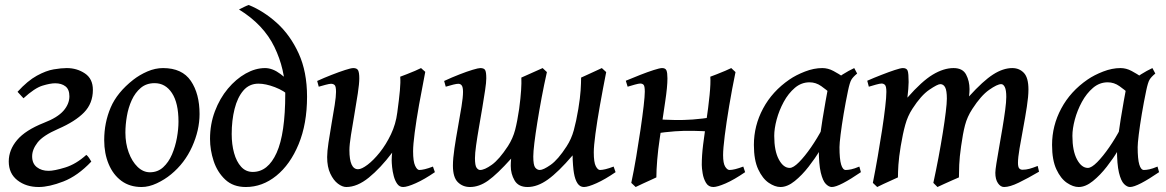

<svg xmlns="http://www.w3.org/2000/svg" viewBox="-20 -730 4676 770"><path d="M15.1 -82.5Q15.1 -128.9 48.6 -168.5Q82 -208 155.8 -237.3Q210.4 -258.3 234.4 -285.6Q258.3 -313 258.3 -343.8Q258.3 -371.6 242.4 -383.8Q226.6 -396 201.2 -396Q181.6 -396 150.4 -386.5Q119.1 -377 74.2 -335.9L50.3 -361.8Q90.8 -406.2 127.9 -426.5Q165 -446.8 195.6 -451.9Q226.1 -457 247.6 -457Q288.6 -457 320.6 -435.5Q352.5 -414.1 352.5 -369.6Q352.5 -315.4 317.1 -279.1Q281.7 -242.7 212.9 -212.9Q152.3 -186.5 130.6 -158.4Q108.9 -130.4 108.9 -103Q108.9 -74.2 127.7 -59.6Q146.5 -44.9 174.8 -44.9Q197.8 -44.9 241.5 -58.3Q285.2 -71.8 326.2 -108.9Q331.5 -105 337.2 -96.7Q342.8 -88.4 346.2 -82Q291.5 -24.4 234.1 -2.2Q176.8 20 135.3 20Q84.5 20 49.8 -7.1Q15.1 -34.2 15.1 -82.5Z M780.3 -272.9Q780.3 -208 750.5 -141.8Q720.7 -75.7 666 -30.8Q640.6 -9.8 608.9 5.1Q577.1 20 547.9 20Q500.5 20 467 -4.6Q433.6 -29.3 415.8 -72Q397.9 -114.7 397.9 -168Q397.9 -237.8 423.8 -298.6Q449.7 -359.4 514.6 -410.2Q539.6 -429.7 571 -443.4Q602.5 -457 633.8 -457Q710.4 -457 745.4 -405.5Q780.3 -354 780.3 -272.9ZM695.8 -242.2Q695.8 -316.9 669.7 -356.7Q643.6 -396.5 600.1 -396.5Q566.9 -396.5 544.4 -377.4Q522 -358.4 508.3 -328.4Q494.6 -298.3 488.8 -263.9Q482.9 -229.5 482.9 -198.2Q482.9 -154.8 496.1 -118.7Q509.3 -82.5 531.7 -60.8Q554.2 -39.1 581.1 -39.1Q612.3 -39.1 634.3 -59.1Q656.2 -79.1 669.7 -110.6Q683.1 -142.1 689.5 -177.2Q695.8 -212.4 695.8 -242.2Z M822.3 -172.9Q822.3 -231.9 841.8 -283.7Q861.3 -335.4 893.8 -374.3Q926.3 -413.1 965.3 -435.1Q1004.4 -457 1043 -457Q1073.2 -457 1104.7 -433.3Q1136.2 -409.7 1156.2 -383.8L1144 -342.8Q1119.6 -366.2 1082.5 -380.4Q1045.4 -394.5 1016.6 -394.5Q979.5 -394.5 955.8 -366.7Q932.1 -338.9 920.7 -293Q909.2 -247.1 909.2 -192.4Q909.2 -150.9 918.7 -116.5Q928.2 -82 947 -61.3Q965.8 -40.5 993.7 -40.5Q1054.7 -40.5 1089.4 -117.2Q1124 -193.8 1124 -354Q1124 -451.7 1080.6 -541.5Q1037.1 -631.3 938.5 -691.9Q946.8 -696.3 958.3 -701.9Q969.7 -707.5 977.5 -710Q1037.1 -686 1090.6 -637.7Q1144 -589.4 1177.7 -515.9Q1211.4 -442.4 1211.4 -342.3Q1211.4 -233.4 1177.7 -151.9Q1144 -70.3 1088.1 -25.1Q1032.2 20 965.8 20Q915 20 883.3 -9.8Q851.6 -39.6 836.9 -84Q822.3 -128.4 822.3 -172.9Z M1550.8 -87.4Q1550.8 -102.5 1552.7 -117.7Q1505.9 -55.7 1459.2 -17.8Q1412.6 20 1368.7 20Q1353 20 1335.2 6.6Q1317.4 -6.8 1304.7 -33.7Q1292 -60.5 1292 -100.1Q1292 -122.1 1297.4 -158.2Q1302.7 -194.3 1309.8 -234.6Q1316.9 -274.9 1322.3 -309.1Q1327.6 -343.3 1327.6 -361.3Q1327.6 -383.8 1322 -388.9Q1316.4 -394 1307.6 -394Q1301.3 -394 1285.6 -389.9Q1270 -385.7 1258.3 -382.3L1252 -405.3Q1279.8 -418 1309.8 -429.7Q1339.8 -441.4 1363.8 -449.2Q1387.7 -457 1397 -457Q1411.6 -457 1416.3 -447.8Q1420.9 -438.5 1420.9 -416Q1420.9 -394.5 1415 -355.5Q1409.2 -316.4 1401.4 -272Q1393.6 -227.5 1387.5 -188.5Q1381.3 -149.4 1381.3 -127.9Q1381.3 -51.3 1416 -51.3Q1430.2 -51.3 1454.1 -69.3Q1478 -87.4 1503.2 -118.9Q1528.3 -150.4 1547.9 -191.4Q1567.4 -232.4 1573.2 -278.3Q1580.6 -332.5 1583.7 -366.7Q1586.9 -400.9 1585 -422.4Q1595.2 -426.3 1611.8 -432.6Q1628.4 -439 1644.3 -445.8Q1660.2 -452.6 1668.5 -457L1685.5 -441.9Q1671.9 -373 1660.6 -309.8Q1649.4 -246.6 1643.1 -198Q1636.7 -149.4 1636.7 -123.5Q1636.7 -82.5 1644.8 -65.4Q1652.8 -48.3 1661.6 -48.3Q1670.4 -48.3 1683.8 -51.5Q1697.3 -54.7 1716.3 -62L1724.1 -39.6Q1682.1 -10.7 1647.7 4.6Q1613.3 20 1596.7 20Q1582 20 1573 7.3Q1564 -5.4 1559.1 -23.9Q1554.2 -42.5 1552.5 -60.1Q1550.8 -77.6 1550.8 -87.4Z M1767.6 -382.3 1761.2 -405.3Q1792.5 -419.9 1822.8 -431.6Q1853 -443.4 1875.7 -450.2Q1898.4 -457 1906.2 -457Q1920.9 -457 1925.5 -449.2Q1930.2 -441.4 1930.2 -416Q1930.2 -399.9 1925.5 -368.4Q1920.9 -336.9 1914.3 -298.1Q1907.7 -259.3 1900.9 -219.7Q1894 -180.2 1889.4 -147.2Q1884.8 -114.3 1884.8 -95.7Q1884.8 -65.9 1891.4 -57.1Q1897.9 -48.3 1905.3 -48.3Q1923.3 -48.3 1952.6 -69.3Q1981.9 -90.3 2017.1 -144Q2037.1 -175.3 2045.9 -209.2Q2054.7 -243.2 2062 -293Q2067.9 -337.4 2069.8 -367.7Q2071.8 -397.9 2070.8 -418.9Q2075.7 -420.9 2094 -429.2Q2112.3 -437.5 2131.1 -445.8Q2149.9 -454.1 2156.2 -457L2173.3 -440.9Q2162.1 -391.1 2152.3 -339.1Q2142.6 -287.1 2135 -239.7Q2127.4 -192.4 2123 -156.5Q2118.7 -120.6 2118.7 -102.5Q2118.7 -67.4 2126.5 -57.9Q2134.3 -48.3 2145 -48.3Q2158.7 -48.3 2188.2 -68.8Q2217.8 -89.4 2252.4 -143.1Q2271.5 -172.4 2281.2 -207.8Q2291 -243.2 2299.3 -293Q2306.6 -337.4 2308.6 -367.9Q2310.5 -398.4 2310.5 -418.9Q2315.4 -420.9 2333.3 -429.2Q2351.1 -437.5 2369.4 -445.8Q2387.7 -454.1 2393.6 -457L2411.1 -440.9Q2397.5 -372.1 2386 -307.4Q2374.5 -242.7 2367.9 -193.1Q2361.3 -143.6 2361.3 -119.1Q2361.3 -78.6 2369.4 -63.5Q2377.4 -48.3 2386.2 -48.3Q2395 -48.3 2408.4 -51.5Q2421.9 -54.7 2440.9 -62L2448.7 -39.6Q2406.7 -10.7 2372.6 4.6Q2338.4 20 2321.8 20Q2305.7 20 2295.9 5.1Q2286.1 -9.8 2281.7 -36.1Q2279.8 -46.4 2278.1 -67.6Q2276.4 -88.9 2276.4 -106.9Q2219.2 -40 2177.2 -10Q2135.3 20 2095.7 20Q2059.1 20 2043.7 -6.3Q2028.3 -32.7 2028.3 -64.9Q2028.3 -77.6 2029.8 -93.8Q1973.6 -31.2 1937.5 -5.6Q1901.4 20 1864.7 20Q1835.9 20 1816.2 0.7Q1796.4 -18.6 1796.4 -65.9Q1796.4 -93.8 1802.5 -135Q1808.6 -176.3 1816.7 -220.7Q1824.7 -265.1 1830.8 -302.7Q1836.9 -340.3 1836.9 -361.3Q1836.9 -380.4 1831.8 -387.2Q1826.7 -394 1818.4 -394Q1811.5 -394 1798.6 -390.9Q1785.6 -387.7 1767.6 -382.3Z M2612.3 -18.6Q2606 -15.6 2590.6 -8.5Q2575.2 -1.5 2558.1 6.3Q2541 14.2 2529.3 20L2511.7 3.4Q2522 -44.9 2531.5 -101.3Q2541 -157.7 2548.8 -210.9Q2556.6 -264.2 2561.3 -304.7Q2565.9 -345.2 2565.9 -362.3Q2565.9 -384.8 2561 -389.9Q2556.2 -395 2547.4 -395Q2541.5 -395 2525.6 -390.6Q2509.8 -386.2 2497.1 -382.3L2489.7 -406.2Q2517.6 -418 2547.6 -429.7Q2577.6 -441.4 2601.8 -449.2Q2626 -457 2635.3 -457Q2648.9 -457 2652.8 -447.5Q2656.7 -438 2656.7 -415.5Q2656.7 -381.8 2647.7 -322.3Q2638.7 -262.7 2626 -175.8Q2619.1 -130.4 2615.7 -88.9Q2612.3 -47.4 2612.3 -18.6ZM2853 -247.6 2836.4 -202.1Q2794.4 -204.6 2759.3 -205.3Q2724.1 -206.1 2686.5 -203.4Q2648.9 -200.7 2600.1 -193.4L2589.8 -205.6Q2591.8 -212.9 2596.9 -228.5Q2602.1 -244.1 2606 -252Q2648.9 -249.5 2684.8 -248.8Q2720.7 -248 2757.8 -250.7Q2794.9 -253.4 2842.3 -260.7ZM2968.3 -39.6Q2923.3 -8.8 2889.9 5.6Q2856.4 20 2840.8 20Q2821.3 20 2811.3 3.2Q2801.3 -13.7 2797.9 -34.9Q2794.4 -56.2 2794.4 -68.8Q2794.4 -106.4 2799.8 -149.7Q2805.2 -192.9 2812 -240.2Q2820.8 -298.8 2825.7 -348.4Q2830.6 -397.9 2828.6 -422.4Q2836.9 -425.3 2854.2 -432.1Q2871.6 -439 2888.4 -446Q2905.3 -453.1 2912.6 -457L2929.7 -440.9Q2915.5 -372.1 2904.3 -305.2Q2893.1 -238.3 2886.5 -185.8Q2879.9 -133.3 2879.9 -107.9Q2879.9 -75.2 2888.2 -61.8Q2896.5 -48.3 2905.8 -48.3Q2924.8 -48.3 2960.9 -62Z M3432.6 -39.6Q3391.1 -11.2 3361.1 4.4Q3331.1 20 3315.9 20Q3304.2 20 3292 7.8Q3279.8 -4.4 3271.7 -37.6Q3263.7 -70.8 3263.7 -133.8Q3263.7 -147.5 3268.1 -180.7Q3272.5 -213.9 3278.8 -252.7Q3285.2 -291.5 3291 -324.7Q3296.9 -357.9 3299.8 -372.6Q3302.2 -385.3 3319.3 -401.1Q3336.4 -417 3360.1 -431.9Q3383.8 -446.8 3405.8 -457L3417.5 -435.1Q3400.9 -421.4 3394.3 -410.2Q3387.7 -398.9 3380.9 -366.2Q3371.1 -319.3 3363.3 -272.7Q3355.5 -226.1 3351.1 -190.2Q3346.7 -154.3 3346.7 -140.1Q3346.7 -91.8 3353.3 -70.1Q3359.9 -48.3 3371.6 -48.3Q3381.3 -48.3 3394 -51Q3406.7 -53.7 3426.3 -62ZM3391.1 -407.7Q3377.4 -397.9 3368.4 -381.6Q3359.4 -365.2 3352.3 -352.1Q3345.2 -338.9 3336.4 -338.9Q3328.1 -338.9 3311.8 -354Q3295.4 -369.1 3273.7 -384.5Q3252 -399.9 3226.6 -399.9Q3193.8 -399.9 3167.7 -377.7Q3141.6 -355.5 3123 -321.3Q3104.5 -287.1 3094.7 -250.5Q3085 -213.9 3085 -185.1Q3085 -125 3103.3 -90.8Q3121.6 -56.6 3147 -56.6Q3161.6 -56.6 3184.6 -79.8Q3207.5 -103 3232.7 -139.4Q3257.8 -175.8 3278.3 -214.8L3267.1 -125.5Q3249.5 -95.7 3223.1 -61.8Q3196.8 -27.8 3167.2 -3.9Q3137.7 20 3109.9 20Q3087.9 20 3063 3.2Q3038.1 -13.7 3020.8 -50.8Q3003.4 -87.9 3003.4 -148.9Q3003.4 -226.1 3040.3 -294.9Q3077.1 -363.8 3146 -411.1Q3172.4 -429.2 3208.3 -443.1Q3244.1 -457 3277.8 -457Q3300.8 -457 3322.5 -445.3Q3344.2 -433.6 3362.1 -421.4Q3379.9 -409.2 3391.1 -407.7Z M4147 -41.5Q4102.1 -15.1 4065.9 2.4Q4029.8 20 4006.8 20Q3992.7 20 3982.2 4.6Q3971.7 -10.7 3971.7 -37.1Q3971.7 -47.4 3976.1 -75.2Q3980.5 -103 3987.1 -140.1Q3993.7 -177.2 4000.2 -216.3Q4006.8 -255.4 4011.2 -288.6Q4015.6 -321.8 4015.6 -341.3Q4015.6 -368.7 4009.8 -380.6Q4003.9 -392.6 3995.1 -392.6Q3979.5 -392.6 3946.8 -369.6Q3914.1 -346.7 3879.4 -293Q3858.9 -261.7 3850.1 -227.8Q3841.3 -193.8 3834.5 -144Q3828.1 -99.6 3826.9 -69.3Q3825.7 -39.1 3825.7 -18.6Q3816.4 -14.6 3799.3 -7.1Q3782.2 0.5 3765.4 8.1Q3748.5 15.6 3739.7 20L3723.1 3.4Q3733.9 -46.4 3743.7 -98.1Q3753.4 -149.9 3761 -197.3Q3768.6 -244.6 3772.9 -280.5Q3777.3 -316.4 3777.3 -334.5Q3777.3 -366.7 3770.5 -379.6Q3763.7 -392.6 3751 -392.6Q3740.2 -392.6 3707 -370.1Q3673.8 -347.7 3639.2 -293.9Q3620.1 -264.6 3610.4 -229.2Q3600.6 -193.8 3592.3 -144Q3585 -99.6 3583 -69.1Q3581.1 -38.6 3581.1 -18.6Q3572.8 -14.6 3555.9 -7.1Q3539.1 0.5 3522.5 8.1Q3505.9 15.6 3498 20L3480.5 3.4Q3490.7 -47.9 3500.2 -103Q3509.8 -158.2 3517.6 -209.2Q3525.4 -260.3 3530 -300.3Q3534.7 -340.3 3534.7 -361.3Q3534.7 -383.8 3529.1 -389.4Q3523.4 -395 3515.6 -395Q3508.8 -395 3492.9 -390.6Q3477.1 -386.2 3464.4 -382.3L3458 -406.2Q3485.8 -418.5 3515.4 -429.9Q3544.9 -441.4 3568.4 -449.2Q3591.8 -457 3601.1 -457Q3616.2 -457 3620.1 -446.3Q3624 -435.5 3624 -400.9Q3624 -391.6 3622.6 -373Q3621.1 -354.5 3619.1 -338.4Q3676.8 -404.3 3720.7 -430.7Q3764.6 -457 3804.2 -457Q3840.8 -457 3854.5 -430.9Q3868.2 -404.8 3868.2 -372.6Q3868.2 -359.4 3866.2 -343.3Q3922.9 -405.8 3962.9 -431.4Q4002.9 -457 4039.6 -457Q4067.9 -457 4086.2 -437.7Q4104.5 -418.5 4104.5 -371.1Q4104.5 -343.3 4098.1 -302Q4091.8 -260.7 4083.5 -216.6Q4075.2 -172.4 4068.8 -134.8Q4062.5 -97.2 4062.5 -77.1Q4062.5 -60.5 4067.4 -54.9Q4072.3 -49.3 4080.6 -49.3Q4094.7 -49.3 4108.2 -53Q4121.6 -56.6 4141.6 -64.5Z M4628.4 -39.6Q4586.9 -11.2 4556.9 4.4Q4526.9 20 4511.7 20Q4500 20 4487.8 7.8Q4475.6 -4.4 4467.5 -37.6Q4459.5 -70.8 4459.5 -133.8Q4459.5 -147.5 4463.9 -180.7Q4468.3 -213.9 4474.6 -252.7Q4481 -291.5 4486.8 -324.7Q4492.7 -357.9 4495.6 -372.6Q4498 -385.3 4515.1 -401.1Q4532.2 -417 4555.9 -431.9Q4579.6 -446.8 4601.6 -457L4613.3 -435.1Q4596.7 -421.4 4590.1 -410.2Q4583.5 -398.9 4576.7 -366.2Q4566.9 -319.3 4559.1 -272.7Q4551.3 -226.1 4546.9 -190.2Q4542.5 -154.3 4542.5 -140.1Q4542.5 -91.8 4549.1 -70.1Q4555.7 -48.3 4567.4 -48.3Q4577.1 -48.3 4589.8 -51Q4602.5 -53.7 4622.1 -62ZM4586.9 -407.7Q4573.2 -397.9 4564.2 -381.6Q4555.2 -365.2 4548.1 -352.1Q4541 -338.9 4532.2 -338.9Q4523.9 -338.9 4507.6 -354Q4491.2 -369.1 4469.5 -384.5Q4447.8 -399.9 4422.4 -399.9Q4389.6 -399.9 4363.5 -377.7Q4337.4 -355.5 4318.8 -321.3Q4300.3 -287.1 4290.5 -250.5Q4280.8 -213.9 4280.8 -185.1Q4280.8 -125 4299.1 -90.8Q4317.4 -56.6 4342.8 -56.6Q4357.4 -56.6 4380.4 -79.8Q4403.3 -103 4428.5 -139.4Q4453.6 -175.8 4474.1 -214.8L4462.9 -125.5Q4445.3 -95.7 4418.9 -61.8Q4392.6 -27.8 4363 -3.9Q4333.5 20 4305.7 20Q4283.7 20 4258.8 3.2Q4233.9 -13.7 4216.6 -50.8Q4199.2 -87.9 4199.2 -148.9Q4199.2 -226.1 4236.1 -294.9Q4272.9 -363.8 4341.8 -411.1Q4368.2 -429.2 4404.1 -443.1Q4439.9 -457 4473.6 -457Q4496.6 -457 4518.3 -445.3Q4540 -433.6 4557.9 -421.4Q4575.7 -409.2 4586.9 -407.7Z"/></svg>

Font: Gentium Book Plus
Style: Italic
Weight: 400
Italic angle: -8°
Designer: Victor Gaultney, Annie Olsen, Iska Routamaa, Becca Hirsbrunner
Foundry: SIL International
Version: Version 6.101